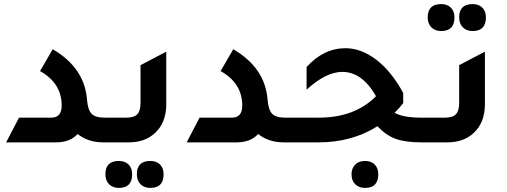

<svg xmlns="http://www.w3.org/2000/svg" viewBox="-20 -697 2484 940"><path d="M10 0 73 -121H231Q282 -121 282 -180Q282 -290 176 -349L238 -456Q394 -365 406 -209Q410 -159 428.5 -140Q447 -121 492 -121H568V0H485Q411 0 360 -41Q323 0 254 0Z M508 0V-121H598Q636 -121 652 -137.5Q668 -154 668 -193V-378L794 -444V-187Q794 -96 738 -45Q689 0 610 0ZM562 223Q532 223 514 205Q496 187 496 156Q496 91 562 91Q592 91 609.5 108.5Q627 126 627 156Q627 223 562 223ZM716 223Q686 223 668 205Q650 187 650 156Q650 91 716 91Q746 91 763.5 108.5Q781 126 781 156Q781 223 716 223Z M894 0 957 -121H1115Q1166 -121 1166 -180Q1166 -290 1060 -349L1122 -456Q1278 -365 1290 -209Q1294 -159 1312.5 -140Q1331 -121 1376 -121H1452V0H1369Q1295 0 1244 -41Q1207 0 1138 0Z M2044 -121H2128V0H2043Q1964 0 1916.5 -17.5Q1869 -35 1828 -79Q1703 0 1540 0H1392V-121H1541Q1717 -121 1821 -226Q1753 -345 1656 -345Q1576 -345 1481 -258V-369Q1565 -461 1671 -461Q1749 -461 1823 -404Q1897 -347 1954 -242V-192Q1938 -171 1912 -145Q1952 -121 2044 -121ZM1767 91Q1797 91 1814.5 108.5Q1832 126 1832 156Q1832 223 1767 223Q1737 223 1719 205Q1701 187 1701 156Q1701 127 1719 109Q1737 91 1767 91Z M2140 -545Q2110 -545 2092 -563Q2074 -581 2074 -612Q2074 -677 2140 -677Q2170 -677 2187.5 -659.5Q2205 -642 2205 -612Q2205 -545 2140 -545ZM2294 -545Q2264 -545 2246 -563Q2228 -581 2228 -612Q2228 -677 2294 -677Q2324 -677 2341.5 -659.5Q2359 -642 2359 -612Q2359 -545 2294 -545ZM2068 0V-121H2158Q2196 -121 2212 -137.5Q2228 -154 2228 -193V-378L2354 -444V-187Q2354 -96 2298 -45Q2249 0 2170 0Z"/></svg>

Font: Space Grotesk SemiBold
Style: Regular
Weight: 600
Designer: Florian Karsten
Foundry: Florian Karsten
Version: Version 2.000